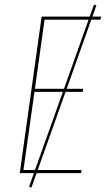

<svg xmlns="http://www.w3.org/2000/svg" viewBox="-20 -753 460 835"><path d="M416.5 -667.5H377L270 -366.7H341.8L339.4 -353.5H265.1L144 -13.7H334.5L332.5 0H139.2L116.7 62.5L106.4 59.6L127.4 0H65.9L161.1 -680.7H370.1L388.7 -732.9L399.4 -730L381.8 -680.7H420.4ZM258.3 -366.7 365.2 -667.5H173.8L131.8 -366.7ZM132.3 -13.7 253.4 -353.5H129.9L82 -13.7Z"/></svg>

Font: Fira Sans Compressed Hair
Style: Italic
Weight: 100
Width: 3
Italic angle: -8°
Designer: Carrois Corporate & Edenspiekermann AG
Foundry: Carrois Corporate GbR & Edenspiekermann AG
Version: Version 4.203;PS 004.203;hotconv 1.0.88;makeotf.lib2.5.64775